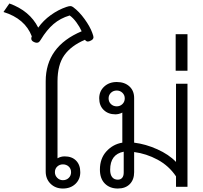

<svg xmlns="http://www.w3.org/2000/svg" viewBox="-79 -1075 1169 1105"><path d="M184 -88V-607Q184 -808 391 -895Q380 -920 361 -946Q342 -972 322 -986Q268 -970 229 -936.5Q190 -903 156 -847Q150 -837 145 -833Q140 -829 133 -829Q125 -829 117 -833Q101 -840 101 -853Q101 -859 104 -866Q65 -968 -59 -1006L-25 -1055Q92 -1013 141 -916Q170 -957 213 -988Q256 -1019 303 -1035Q318 -1040 326 -1040Q334 -1040 342 -1034Q377 -1008 408 -965Q439 -922 452 -886Q459 -867 459 -861Q459 -849 445 -842Q434 -836 427 -836Q417 -836 410 -846Q330 -812 291 -757Q252 -702 252 -607V-164Q271 -175 293 -175Q335 -175 359 -150.5Q383 -126 383 -84Q383 -43 355 -16.5Q327 10 283 10Q240 10 212 -17.5Q184 -45 184 -88ZM330 -84Q330 -104 316.5 -116.5Q303 -129 283 -129Q264 -129 250.5 -116.5Q237 -104 237 -84Q237 -65 250.5 -51.5Q264 -38 283 -38Q303 -38 316.5 -51Q330 -64 330 -84Z M496 -99Q496 -163 533.5 -204Q571 -245 625 -254V-427Q605 -417 585 -417Q544 -417 518 -442Q492 -467 492 -509Q492 -550 520.5 -576.5Q549 -603 593 -603Q638 -603 665.5 -578Q693 -553 693 -511V-254Q759 -246 826 -216Q893 -186 934 -143V-593H1000V0H934V-60Q893 -121 828 -156Q763 -191 693 -200V-84Q693 -41 668 -15.5Q643 10 599 10Q553 10 524.5 -18.5Q496 -47 496 -99ZM639 -509Q639 -528 625.5 -541Q612 -554 593 -554Q573 -554 559.5 -541Q546 -528 546 -509Q546 -489 559.5 -476Q573 -463 593 -463Q612 -463 625.5 -476Q639 -489 639 -509ZM633 -82V-202Q555 -187 555 -98Q555 -70 566.5 -55.5Q578 -41 599 -41Q615 -41 624 -51.5Q633 -62 633 -82Z M932 -878H1000V-668H932Z"/></svg>

Font: Niramit Light
Style: Regular
Weight: 300
Designer: Katatrad Aksorn Co.,Ltd.
Foundry: Cadson Demak Co.,Ltd.
Version: Version 1.000; ttfautohint (v1.6)